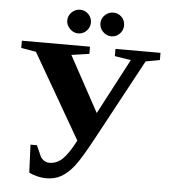

<svg xmlns="http://www.w3.org/2000/svg" viewBox="-57 -884 848 946"><g transform="rotate(5 367.0 -411.0)"><path d="M28.3 -619.1V-654.8H365.2V-619.1L277.3 -606.4L426.8 -332L571.3 -606.4L491.2 -619.1V-654.8H713.9V-619.1L644.5 -606.4L431.6 -211.9Q373 -103 343 -64.9Q313 -26.9 280.8 -8.5Q248.5 9.8 207.5 9.8Q183.6 9.8 159.2 3.4Q134.8 -2.9 121.1 -11.2L115.2 -148.4H147L172.4 -91.3Q189.9 -67.4 216.3 -67.4Q251.5 -67.4 280.3 -94.7Q309.1 -122.1 343.3 -188.5L102.1 -606.4ZM465.3 -714.8Q441.9 -714.8 424.1 -732.2Q406.2 -749.5 406.2 -773.9Q406.2 -798.3 424.1 -815.2Q441.9 -832 465.3 -832Q489.3 -832 506.3 -815.4Q523.4 -798.8 523.4 -773.9Q523.4 -749.5 506.3 -732.2Q489.3 -714.8 465.3 -714.8ZM301.3 -714.8Q277.8 -714.8 260 -732.9Q242.2 -751 242.2 -773.9Q242.2 -797.4 259.8 -814.7Q277.3 -832 301.3 -832Q325.2 -832 342.3 -814.7Q359.4 -797.4 359.4 -773.9Q359.4 -749.5 342.3 -732.2Q325.2 -714.8 301.3 -714.8Z"/></g></svg>

Font: Tinos
Style: Bold
Weight: 700
Designer: Steve Matteson
Foundry: Monotype Imaging Inc.
Version: Version 1.23